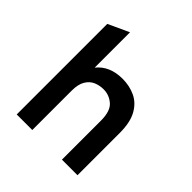

<svg xmlns="http://www.w3.org/2000/svg" viewBox="-193 -862 1003 1003"><g transform="rotate(45 308.0 -361.0)"><path d="M84 0V-669L199 -722V-461Q249 -523 344 -523Q395 -523 438 -503Q481 -483 507 -436.8Q533 -390.5 533 -312V0H418V-288Q418 -358.5 386 -386.2Q354 -414 312 -414Q282.5 -414 256.8 -402.8Q231 -391.5 215 -364.5Q199 -337.5 199 -290V0Z"/></g></svg>

Font: Overpass Mono Light
Style: Regular
Weight: 300
Monospace: yes
Designer: Delve Withrington, Dave Bailey
Foundry: Delve Fonts LLC
Version: Version 4.000